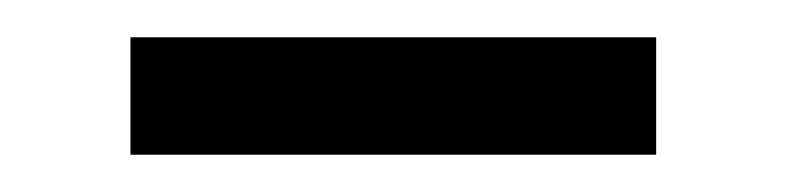

<svg xmlns="http://www.w3.org/2000/svg" viewBox="-20 -663 422 103"><path d="M332 -643V-580H50V-643Z"/></svg>

Font: MedMera Sans
Style: Regular
Weight: 400
Designer: Kasper Nordkvist
Foundry: UNCUT.wtf
Version: Version 1.300